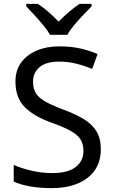

<svg xmlns="http://www.w3.org/2000/svg" viewBox="-20 -964 589 994"><path d="M502 -191Q502 -96 433 -43Q364 10 247 10Q187 10 136 1Q85 -8 51 -24V-110Q87 -94 140.5 -81Q194 -68 251 -68Q331 -68 371.5 -99Q412 -130 412 -183Q412 -218 397 -242Q382 -266 345.5 -286.5Q309 -307 244 -330Q153 -363 106.5 -411Q60 -459 60 -542Q60 -599 89 -639.5Q118 -680 169.5 -702Q221 -724 288 -724Q347 -724 396 -713Q445 -702 485 -684L457 -607Q420 -623 376.5 -634Q333 -645 286 -645Q219 -645 185 -616.5Q151 -588 151 -541Q151 -505 166 -481Q181 -457 215 -438Q249 -419 307 -397Q370 -374 413.5 -347.5Q457 -321 479.5 -284Q502 -247 502 -191ZM239 -784Q226 -807 204 -833.5Q182 -860 158 -886Q134 -912 116 -931V-944H176Q202 -927 230 -903Q258 -879 283 -852Q310 -879 338 -903Q366 -927 392 -944H454V-931Q435 -912 410.5 -886Q386 -860 363.5 -833.5Q341 -807 329 -784Z"/></svg>

Font: Noto Sans Wancho
Style: Regular
Weight: 400
Designer: Monotype Design Team
Foundry: Monotype Imaging Inc.
Version: Version 2.001; ttfautohint (v1.8.4.7-5d5b)